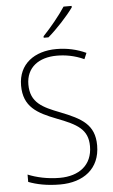

<svg xmlns="http://www.w3.org/2000/svg" viewBox="-63 -991 614 1042"><g transform="rotate(-5 244.5 -470.0)"><path d="M368 -942V-950H324C294 -904 245 -844 202 -799V-791H228C275 -831 336 -897 368 -942ZM440 -184C440 -298 370 -335 256 -380C163 -416 97 -446 97 -545C97 -639 167 -688 264 -688C309 -688 360 -680 412 -656L426 -689C379 -711 324 -724 265 -724C146 -724 57 -661 57 -543C57 -427 130 -388 233 -348C343 -306 401 -275 401 -183C401 -80 328 -26 223 -26C157 -26 96 -40 50 -59V-19C94 -2 150 10 222 10C349 10 440 -57 440 -184Z"/></g></svg>

Font: Noto Sans Lao UI SemCond ExtLt
Style: Regular
Weight: 200
Width: 4
Designer: Monotype Design Team
Foundry: Monotype Imaging Inc.
Version: Version 2.000